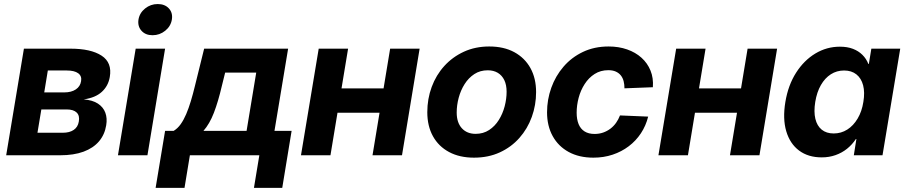

<svg xmlns="http://www.w3.org/2000/svg" viewBox="-20 -761 4442 941"><path d="M10.3 0 97.2 -522.5H325.2Q425.3 -522.5 477.8 -488.3Q530.3 -454.1 518.1 -383.8Q510.7 -339.8 479 -310.8Q447.3 -281.7 390.1 -273.9Q433.6 -270.5 460 -253.2Q486.3 -235.8 496.3 -208.5Q506.3 -181.2 500.5 -147Q493.2 -101.1 465.1 -68.1Q437 -35.2 389.4 -17.6Q341.8 0 274.4 0ZM163.6 -110.4H288.1Q320.8 -110.4 341.3 -124.3Q361.8 -138.2 366.2 -165Q371.6 -193.8 356 -209.2Q340.3 -224.6 307.1 -224.6H182.6ZM196.8 -308.1H294.4Q329.6 -308.1 351.6 -322.8Q373.5 -337.4 377.4 -363.3Q381.8 -388.2 363.3 -401.9Q344.7 -415.5 307.6 -415.5H214.4Z M558.1 0 645 -522.5H789.1L702.6 0ZM727.5 -588.4Q692.9 -588.4 673.3 -610.4Q653.8 -632.3 658.7 -665Q664.1 -697.8 691.2 -719.5Q718.3 -741.2 752.9 -741.2Q788.1 -741.2 807.9 -719.5Q827.6 -697.8 822.3 -665Q816.9 -632.3 789.8 -610.4Q762.7 -588.4 727.5 -588.4Z M742.7 159.7 789.1 -119.6H831.1Q850.6 -131.3 865.5 -152.3Q880.4 -173.3 892.6 -201.9Q904.8 -230.5 915.3 -265.4Q925.8 -300.3 935.5 -340.3L980.5 -522.5H1392.1L1325.2 -119.6H1409.2L1363.3 159.7H1224.6L1251 0H910.6L884.3 159.7ZM977.1 -119.6H1188.5L1235.8 -405.3H1083.5L1067.4 -340.3Q1049.3 -262.7 1028.3 -208.3Q1007.3 -153.8 977.1 -119.6Z M1899.4 -327.6 1879.9 -208.5H1594.2L1613.8 -327.6ZM1686 -522.5 1599.6 0H1455.1L1542 -522.5ZM2036.6 -522.5 1950.2 0H1805.7L1892.1 -522.5Z M2303.2 11.7Q2232.4 11.7 2180.9 -15.9Q2129.4 -43.5 2101.8 -93.5Q2074.2 -143.6 2074.2 -210.9Q2074.2 -276.4 2095.7 -334.7Q2117.2 -393.1 2157.5 -437.5Q2197.8 -481.9 2253.7 -507.6Q2309.6 -533.2 2377.9 -533.2Q2449.2 -533.2 2500.5 -505.4Q2551.8 -477.5 2579.6 -427.5Q2607.4 -377.4 2607.4 -309.6Q2607.4 -246.1 2586.4 -188Q2565.4 -129.9 2525.6 -85Q2485.8 -40 2429.7 -14.2Q2373.5 11.7 2303.2 11.7ZM2311 -105Q2348.6 -105 2377.2 -123.8Q2405.8 -142.6 2424.8 -173.1Q2443.8 -203.6 2453.4 -240Q2462.9 -276.4 2462.9 -311.5Q2462.9 -344.7 2451.7 -368.2Q2440.4 -391.6 2419.7 -404.1Q2398.9 -416.5 2370.6 -416.5Q2333 -416.5 2304.7 -397.9Q2276.4 -379.4 2257.1 -348.9Q2237.8 -318.4 2228 -281.7Q2218.3 -245.1 2218.3 -209.5Q2218.3 -160.2 2243.4 -132.6Q2268.6 -105 2311 -105Z M2888.2 11.7Q2818.4 11.7 2767.3 -16.1Q2716.3 -43.9 2688.7 -94Q2661.1 -144 2661.1 -210.4Q2661.1 -272.9 2681.9 -330.8Q2702.6 -388.7 2741.9 -434.3Q2781.2 -480 2837.2 -506.6Q2893.1 -533.2 2962.9 -533.2Q3012.2 -533.2 3053.5 -518.8Q3094.7 -504.4 3124 -478Q3153.3 -451.7 3168.2 -415Q3183.1 -378.4 3179.7 -333.5L3040.5 -328.1Q3040.5 -347.2 3036.4 -363.3Q3032.2 -379.4 3022.7 -391.4Q3013.2 -403.3 2998 -410.2Q2982.9 -417 2961.4 -417Q2923.3 -417 2894.3 -398.4Q2865.2 -379.9 2845.5 -349.1Q2825.7 -318.4 2815.9 -281.5Q2806.2 -244.6 2806.2 -208.5Q2806.2 -176.3 2815.7 -152.8Q2825.2 -129.4 2845 -116.9Q2864.7 -104.5 2894 -104.5Q2916.5 -104.5 2936 -111.3Q2955.6 -118.2 2971.7 -130.4Q2987.8 -142.6 2999.5 -159.2Q3011.2 -175.8 3018.6 -195.3L3156.7 -189.5Q3145.5 -144.5 3121.1 -107.7Q3096.7 -70.8 3061.5 -44.2Q3026.4 -17.6 2982.4 -2.9Q2938.5 11.7 2888.2 11.7Z M3651.4 -327.6 3631.8 -208.5H3346.2L3365.7 -327.6ZM3438 -522.5 3351.6 0H3207L3293.9 -522.5ZM3788.6 -522.5 3702.1 0H3557.6L3644 -522.5Z M4007.3 10.3Q3940.9 10.3 3896.2 -23.2Q3851.6 -56.6 3833.5 -117.7Q3815.4 -178.7 3829.1 -261.2Q3842.8 -343.8 3881.6 -404.5Q3920.4 -465.3 3976.1 -498.8Q4031.7 -532.2 4096.2 -532.2Q4132.8 -532.2 4160.2 -521.7Q4187.5 -511.2 4206.5 -492.4Q4225.6 -473.6 4235.8 -447.8H4238.3L4250.5 -522.5H4392.1L4305.2 0H4164.6L4177.2 -79.6H4174.8Q4156.2 -51.8 4131.1 -31.7Q4106 -11.7 4074.7 -0.7Q4043.5 10.3 4007.3 10.3ZM4065.9 -106.9Q4102.5 -106.9 4132.6 -126Q4162.6 -145 4183.3 -179.9Q4204.1 -214.8 4211.4 -261.7Q4219.2 -308.6 4210.2 -343Q4201.2 -377.4 4177.2 -396.5Q4153.3 -415.5 4116.7 -415.5Q4081.1 -415.5 4052 -397Q4022.9 -378.4 4003.2 -344Q3983.4 -309.6 3975.6 -261.7Q3967.8 -213.4 3976.1 -178.7Q3984.4 -144 4007.3 -125.5Q4030.3 -106.9 4065.9 -106.9Z"/></svg>

Font: Inter 28pt
Style: Bold Italic
Weight: 700
Italic angle: -9.3988°
Designer: Rasmus Andersson
Foundry: rsms
Version: Version 4.001;git-66647c0bb